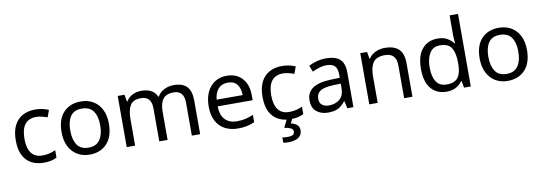

<svg xmlns="http://www.w3.org/2000/svg" viewBox="-68 -1250 5600 1980"><g transform="rotate(-10 2731.5 -260.0)"><path d="M300 10Q229 10 173.5 -19Q118 -48 86.5 -109Q55 -170 55 -265Q55 -364 88 -426Q121 -488 177.5 -517Q234 -546 306 -546Q347 -546 385 -537.5Q423 -529 447 -517L420 -444Q396 -453 364 -461Q332 -469 304 -469Q146 -469 146 -266Q146 -169 184.5 -117.5Q223 -66 299 -66Q343 -66 376.5 -75Q410 -84 438 -97V-19Q411 -5 378.5 2.5Q346 10 300 10Z M1031 -269Q1031 -136 963.5 -63Q896 10 781 10Q710 10 654.5 -22.5Q599 -55 567 -117.5Q535 -180 535 -269Q535 -402 602 -474Q669 -546 784 -546Q857 -546 912.5 -513.5Q968 -481 999.5 -419.5Q1031 -358 1031 -269ZM626 -269Q626 -174 663.5 -118.5Q701 -63 783 -63Q864 -63 902 -118.5Q940 -174 940 -269Q940 -364 902 -418Q864 -472 782 -472Q700 -472 663 -418Q626 -364 626 -269Z M1758 -546Q1849 -546 1894 -499.5Q1939 -453 1939 -349V0H1852V-345Q1852 -472 1743 -472Q1665 -472 1631.5 -427Q1598 -382 1598 -296V0H1511V-345Q1511 -472 1401 -472Q1320 -472 1289 -422Q1258 -372 1258 -278V0H1170V-536H1241L1254 -463H1259Q1284 -505 1326.5 -525.5Q1369 -546 1417 -546Q1543 -546 1581 -456H1586Q1613 -502 1659.5 -524Q1706 -546 1758 -546Z M2312 -546Q2381 -546 2430.5 -516Q2480 -486 2506.5 -431.5Q2533 -377 2533 -304V-251H2166Q2168 -160 2212.5 -112.5Q2257 -65 2337 -65Q2388 -65 2427.5 -74.5Q2467 -84 2509 -102V-25Q2468 -7 2428 1.5Q2388 10 2333 10Q2257 10 2198.5 -21Q2140 -52 2107.5 -113.5Q2075 -175 2075 -264Q2075 -352 2104.5 -415Q2134 -478 2187.5 -512Q2241 -546 2312 -546ZM2311 -474Q2248 -474 2211.5 -433.5Q2175 -393 2168 -321H2441Q2440 -389 2409 -431.5Q2378 -474 2311 -474Z M2884 10Q2813 10 2757.5 -19Q2702 -48 2670.5 -109Q2639 -170 2639 -265Q2639 -364 2672 -426Q2705 -488 2761.5 -517Q2818 -546 2890 -546Q2931 -546 2969 -537.5Q3007 -529 3031 -517L3004 -444Q2980 -453 2948 -461Q2916 -469 2888 -469Q2730 -469 2730 -266Q2730 -169 2768.5 -117.5Q2807 -66 2883 -66Q2927 -66 2960.5 -75Q2994 -84 3022 -97V-19Q2995 -5 2962.5 2.5Q2930 10 2884 10ZM2966 139Q2966 187 2929 213.5Q2892 240 2818 240Q2786 240 2768 235V180Q2777 182 2792 183.5Q2807 185 2821 185Q2857 185 2876 175.5Q2895 166 2895 141Q2895 115 2868.5 103Q2842 91 2804 86L2847 0H2905L2879 53Q2915 61 2940.5 81Q2966 101 2966 139Z M3352 -545Q3450 -545 3497 -502Q3544 -459 3544 -365V0H3480L3463 -76H3459Q3424 -32 3385.5 -11Q3347 10 3279 10Q3206 10 3158 -28.5Q3110 -67 3110 -149Q3110 -229 3173 -272.5Q3236 -316 3367 -320L3458 -323V-355Q3458 -422 3429 -448Q3400 -474 3347 -474Q3305 -474 3267 -461.5Q3229 -449 3196 -433L3169 -499Q3204 -518 3252 -531.5Q3300 -545 3352 -545ZM3378 -259Q3278 -255 3239.5 -227Q3201 -199 3201 -148Q3201 -103 3228.5 -82Q3256 -61 3299 -61Q3367 -61 3412 -98.5Q3457 -136 3457 -214V-262Z M3968 -546Q4064 -546 4113 -499.5Q4162 -453 4162 -349V0H4075V-343Q4075 -472 3955 -472Q3866 -472 3832 -422Q3798 -372 3798 -278V0H3710V-536H3781L3794 -463H3799Q3825 -505 3871 -525.5Q3917 -546 3968 -546Z M4518 10Q4418 10 4358 -59.5Q4298 -129 4298 -267Q4298 -405 4358.5 -475.5Q4419 -546 4519 -546Q4581 -546 4620.5 -523Q4660 -500 4685 -467H4691Q4690 -480 4687.5 -505.5Q4685 -531 4685 -546V-760H4773V0H4702L4689 -72H4685Q4661 -38 4621 -14Q4581 10 4518 10ZM4532 -63Q4617 -63 4651.5 -109.5Q4686 -156 4686 -250V-266Q4686 -366 4653 -419.5Q4620 -473 4531 -473Q4460 -473 4424.5 -416.5Q4389 -360 4389 -265Q4389 -169 4424.5 -116Q4460 -63 4532 -63Z M5409 -269Q5409 -136 5341.5 -63Q5274 10 5159 10Q5088 10 5032.5 -22.5Q4977 -55 4945 -117.5Q4913 -180 4913 -269Q4913 -402 4980 -474Q5047 -546 5162 -546Q5235 -546 5290.5 -513.5Q5346 -481 5377.5 -419.5Q5409 -358 5409 -269ZM5004 -269Q5004 -174 5041.5 -118.5Q5079 -63 5161 -63Q5242 -63 5280 -118.5Q5318 -174 5318 -269Q5318 -364 5280 -418Q5242 -472 5160 -472Q5078 -472 5041 -418Q5004 -364 5004 -269Z"/></g></svg>

Font: Noto Sans Elymaic
Style: Regular
Weight: 400
Designer: Morgane Pierson
Foundry: Google LLC
Version: Version 1.002; ttfautohint (v1.8.4.7-5d5b)